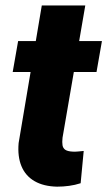

<svg xmlns="http://www.w3.org/2000/svg" viewBox="-20 -680 396 709"><path d="M356.4 -528.3 336.4 -414.1H26.9L46.9 -528.3ZM134.3 -659.7H294.9L210.9 -171.4Q209 -154.3 210.9 -143.3Q212.9 -132.3 221.4 -126.7Q230 -121.1 248 -120.1Q258.3 -119.6 268.6 -120.6Q278.8 -121.6 289.1 -122.6L277.8 -3.4Q256.8 3.4 235.1 6.3Q213.4 9.3 190.9 9.3Q141.1 8.3 107.7 -11Q74.2 -30.3 59.3 -66.2Q44.4 -102.1 48.8 -151.9Z"/></svg>

Font: Roboto Black
Style: Italic
Weight: 900
Italic angle: -12°
Designer: Christian Robertson
Foundry: Google
Version: Version 3.0; 2020